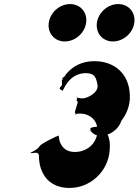

<svg xmlns="http://www.w3.org/2000/svg" viewBox="-20 -959 682 945"><path d="M325 -939C274 -939 227 -898 220 -847C213 -796 248 -755 299 -755C350 -755 397 -796 404 -847C411 -898 376 -939 325 -939ZM562 -939C511 -939 464 -898 457 -847C450 -796 485 -755 536 -755C587 -755 634 -796 641 -847C648 -898 613 -939 562 -939ZM294 -523C299 -531 327 -599 403 -599C448 -599 454 -574 460 -540C466 -502 408 -475 388 -475H375C380 -475 350 -479 357 -482C368 -482 344 -480 355 -480C369 -477 350 -468 360 -461C371 -461 340 -401 351 -401C362 -399 340 -394 351 -394C362 -394 339 -395 351 -396C363 -397 351 -400 374 -400C427 -400 467 -360 459 -303C451 -246 403 -211 348 -211C269 -211 269 -292 269 -292C265 -292 176 -250 174 -238C163 -221 133 -209 129 -207C130 -207 134 -205 136 -205C157 -208 173 -212 172 -186C171 -165 180 -34 323 -34C423 -34 512 -113 520 -220C525 -281 509 -319 461 -336C435 -332 419 -334 426 -315C434 -304 450 -290 477 -290C521 -291 565 -324 577 -364C601 -395 617 -431 619 -474C623 -582 558 -648 466 -657C324 -670 282 -553 283 -560C287 -590 327 -580 294 -580C278 -576 288 -551 284 -538C268 -522 271 -522 286 -514C293 -510 282 -503 294 -523Z"/></svg>

Font: Hussar Przerywany
Style: Obl
Weight: 400
Foundry: Cannot Into Space Fonts
Version: Version 0.982